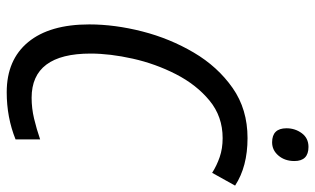

<svg xmlns="http://www.w3.org/2000/svg" viewBox="-208 -744 961 586"><g transform="rotate(90 273.0 -450.5)"><path d="M261 10Q338 10 405 -17V-92Q373 -81 341.5 -73.5Q310 -66 278 -66Q143 -66 143 -246Q143 -305 158.5 -374.5Q174 -444 206 -506.5Q238 -569 286.5 -609Q335 -649 401 -649Q433 -649 459 -640Q485 -631 507 -617L546 -687Q488 -725 401 -725Q313 -725 248 -679.5Q183 -634 140 -561Q97 -488 75.5 -404Q54 -320 54 -242Q54 -121 108 -55.5Q162 10 261 10ZM414 -800Q438 -800 454.5 -819.5Q471 -839 471 -868Q471 -911 428 -911Q401 -911 386 -890.5Q371 -870 371 -844Q371 -800 414 -800Z"/></g></svg>

Font: Noto Sans UI SemiCondensed
Style: Italic
Weight: 400
Width: 4
Italic angle: -12°
Designer: Monotype Design Team
Foundry: Monotype Imaging Inc.
Version: Version 1.901